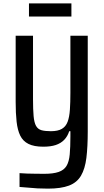

<svg xmlns="http://www.w3.org/2000/svg" viewBox="-20 -816 618 1140"><path d="M265 304Q233 304 203 302.5Q173 301 146 298Q119 295 96 294V212Q116 214 139.5 214.5Q163 215 189 215.5Q215 216 243 216Q296 216 328 205Q360 194 375 169Q390 144 394 101Q398 58 398 -6V-37H391Q381 -6 361 14.5Q341 35 311 45Q281 55 237 55Q182 55 149 38.5Q116 22 100 -11Q84 -44 78.5 -94Q73 -144 73 -211V-604H176V-228Q176 -166 179.5 -127Q183 -88 194 -68.5Q205 -49 226 -43Q247 -37 282 -37Q324 -37 347.5 -51Q371 -65 381.5 -93Q392 -121 395 -164.5Q398 -208 398 -265V-604H501V-36Q501 56 493 121Q485 186 461 227Q437 268 389.5 286Q342 304 265 304ZM152 -718V-796H404V-718Z"/></svg>

Font: Farlight84_Sys_V01
Style: Regular
Weight: 400
Designer: Ryoko NISHIZUKA  (kana, bopomofo & ideographs); Paul D. Hunt (Latin, Greek & Cyrillic); Sandoll Communications , Soo-you
Foundry: Adobe
Version: Version 2.004;October 29, 2024;FontCreator 14.0.0.2814 64-bi